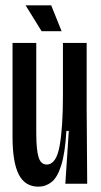

<svg xmlns="http://www.w3.org/2000/svg" viewBox="-20 -689 377 720"><path d="M124 11Q74 11 50.5 -34.5Q27 -80 27 -176V-528H116V-190Q116 -128 124.5 -100Q133 -72 155 -72Q191 -72 203.5 -141.5Q216 -211 216 -330V-528H305V-281L307 0H225L238 -198H229Q224 -114 209.5 -68.5Q195 -23 173 -6Q151 11 124 11ZM136 -572 76 -669H172L211 -572Z"/></svg>

Font: Bricolage Grotesque 96pt Condensed
Style: Regular
Weight: 400
Width: 3
Designer: Mathieu Triay
Foundry: Atelier Triay
Version: Version 1.001; ttfautohint (v1.8.4.7-5d5b);gftools[0.9.33.de